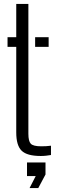

<svg xmlns="http://www.w3.org/2000/svg" viewBox="-20 -790 296 981"><path d="M18.5 -550.5V-600H63V-770H125V-106.5Q125 -69 137.2 -55.8Q149.5 -42.5 190.5 -42.5Q206 -42.5 216.2 -43.2Q226.5 -44 240.5 -45.5V2Q228.5 4 215.8 5.5Q203 7 188.5 7Q118 7 90.5 -20Q63 -47 63 -113V-550.5ZM159.5 -550.5V-600H228.5V-550.5ZM131 171 162.5 109.5H118V40H212.5V101.5L175.5 171Z"/></svg>

Font: Big Shoulders Stencil Text Thin Light
Style: Regular
Weight: 300
Version: Version 2.001